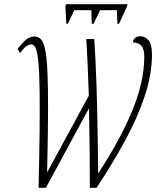

<svg xmlns="http://www.w3.org/2000/svg" viewBox="-20 -901 749 921"><path d="M298 -787 294 -870 297 -881H592L589 -870L551 -787H543L541 -852H460L429 -787H420L418 -852H336L306 -787ZM165 0Q169 -161 170 -275Q171 -389 170 -465Q169 -541 165.5 -586Q162 -631 156.5 -653Q151 -675 144 -681.5Q137 -688 129 -688Q106 -688 76 -646L64 -666Q80 -688 100.5 -707Q121 -726 145 -726Q162 -726 175 -714Q188 -702 196 -666Q204 -630 207.5 -558.5Q211 -487 210.5 -369Q210 -251 206 -74L406 -442Q404 -511 401 -579.5Q398 -648 394 -714H432Q439 -613 442.5 -503Q446 -393 448 -282.5Q450 -172 451 -69Q558 -233 615 -371.5Q672 -510 672 -628Q672 -664 659.5 -680Q647 -696 618 -698Q618 -710 627.5 -718.5Q637 -727 653 -727Q677 -727 693 -707Q709 -687 709 -642Q709 -545 674.5 -441Q640 -337 580 -226.5Q520 -116 443 0H411Q411 -87 410 -184.5Q409 -282 407 -382L200 0Z"/></svg>

Font: Noto Serif ExtraCondensed ExtraLight
Style: Italic
Weight: 200
Width: 2
Italic angle: -12°
Designer: Monotype Design Team
Foundry: Monotype Imaging Inc.
Version: Version 2.014; ttfautohint (v1.8.4.7-5d5b)